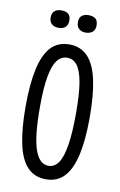

<svg xmlns="http://www.w3.org/2000/svg" viewBox="-80 -713 483 770"><g transform="rotate(10 162.0 -328.0)"><path d="M162 11Q116 11 87 -19.5Q58 -50 45 -111.5Q32 -173 32 -262Q32 -354 45.5 -415.5Q59 -477 87.5 -507.5Q116 -538 162 -538Q208 -538 237 -508Q266 -478 279.5 -417Q293 -356 293 -263Q293 -173 279.5 -112Q266 -51 237.5 -20Q209 11 162 11ZM163 -44Q188 -44 204 -67.5Q220 -91 228 -141.5Q236 -192 236 -272Q236 -350 228 -396Q220 -442 204 -463Q188 -484 163 -484Q139 -484 122.5 -463Q106 -442 97.5 -395Q89 -348 89 -270Q89 -151 107.5 -97.5Q126 -44 163 -44ZM217 -596Q201 -596 190.5 -605Q180 -614 180 -632Q180 -651 190.5 -659Q201 -667 217 -667Q236 -667 246 -659Q256 -651 256 -631Q256 -614 245.5 -605Q235 -596 217 -596ZM107 -596Q90 -596 79.5 -605Q69 -614 69 -632Q69 -650 79.5 -658.5Q90 -667 107 -667Q125 -667 135 -659Q145 -651 145 -632Q145 -614 135 -605Q125 -596 107 -596Z"/></g></svg>

Font: Bricolage Grotesque 72pt Condensed ExtraLight
Style: Regular
Weight: 250
Width: 3
Designer: Mathieu Triay
Foundry: Atelier Triay
Version: Version 1.001;gftools[0.9.33.dev8+g029e19f]